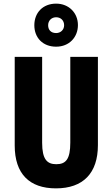

<svg xmlns="http://www.w3.org/2000/svg" viewBox="-20 -1027 619 1057"><path d="M289 -770C361 -770 409 -822 409 -889C409 -956 359 -1007 289 -1007C216 -1007 169 -957 169 -888C169 -819 216 -770 289 -770ZM289 -845C260 -845 245 -863 245 -888C245 -914 264 -932 289 -932C315 -932 333 -914 333 -888C333 -863 314 -845 289 -845ZM519 -228V-714H367V-242C367 -151 343 -123 290 -123C239 -123 212 -150 212 -241V-714H61V-226C61 -70 142 10 288 10C438 10 519 -74 519 -228Z"/></svg>

Font: Noto Sans Gurmukhi UI ExtraCondensed ExtraBold
Style: Regular
Weight: 800
Width: 2
Designer: Jelle Bosma - Monotype Design Team
Foundry: Monotype Imaging Inc.
Version: Version 2.004